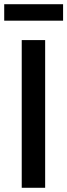

<svg xmlns="http://www.w3.org/2000/svg" viewBox="-37 -890 319 910"><path d="M66 0V-700H177V0ZM-17 -792V-870H262V-792Z"/></svg>

Font: Georama Medium
Style: Regular
Weight: 500
Designer: Jean-Baptiste Levee
Foundry: Production Type
Version: Version 1.000